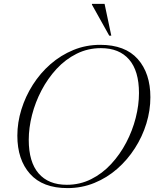

<svg xmlns="http://www.w3.org/2000/svg" viewBox="-20 -955 799 985"><path d="M751.5 -456Q751.5 -388.5 731 -321.5Q710.5 -254.5 672.2 -194.8Q634 -135 581.5 -89Q529 -43 464.2 -16.5Q399.5 10 326.5 10Q199 10 134 -63Q69 -136 69 -259Q69 -326.5 89.8 -393.5Q110.5 -460.5 148.5 -520.2Q186.5 -580 239.2 -626Q292 -672 356.5 -698.5Q421 -725 494 -725Q622 -725 686.8 -652Q751.5 -579 751.5 -456ZM127.5 -237.5Q127.5 -124 178 -65.5Q228.5 -7 322.5 -7Q390 -7 447.5 -35.8Q505 -64.5 550.2 -113.5Q595.5 -162.5 627.5 -223.5Q659.5 -284.5 676.2 -350.2Q693 -416 693 -477.5Q693 -591 642.5 -649.5Q592 -708 498 -708Q430.5 -708 373 -679.2Q315.5 -650.5 270.2 -601.5Q225 -552.5 193 -491.5Q161 -430.5 144.2 -364.8Q127.5 -299 127.5 -237.5ZM551 -772H540.5L451.5 -931.5L452 -935H516.5Z"/></svg>

Font: Newsreader Display Light
Style: Italic
Weight: 300
Italic angle: -17°
Designer: Hugues Gentile
Foundry: Production Type
Version: Version 1.001